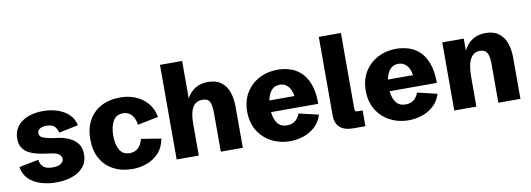

<svg xmlns="http://www.w3.org/2000/svg" viewBox="-58 -1091 4048 1464"><g transform="rotate(-10 1966.0 -359.0)"><path d="M281.7 13.2Q220.7 13.2 165.5 -3.4Q110.4 -20 72.3 -56.2Q34.2 -92.3 24.4 -150.9L176.3 -181.2Q180.2 -143.6 203.6 -124Q227.1 -104.5 274.4 -104.5Q319.8 -104.5 339.8 -120.1Q359.9 -135.7 359.9 -156.2Q359.9 -174.3 343.3 -189.7Q326.7 -205.1 282.2 -211.4L240.2 -217.3Q211.4 -221.2 177.7 -228.5Q144 -235.8 113.8 -251.2Q83.5 -266.6 64.5 -294.4Q45.4 -322.3 45.4 -367.2Q45.4 -445.8 107.9 -493.2Q170.4 -540.5 274.9 -540.5Q334.5 -540.5 386.2 -523.4Q438 -506.3 473.4 -472.4Q508.8 -438.5 519 -387.7L369.1 -356.9Q364.3 -380.9 346.7 -403.3Q329.1 -425.8 281.7 -425.8Q247.6 -425.8 229.5 -412.8Q211.4 -399.9 211.4 -379.9Q211.4 -354 239.7 -342.8Q268.1 -331.5 305.7 -325.7L356.4 -318.4Q398.4 -312.5 437.5 -295.4Q476.6 -278.3 501.7 -246.1Q526.9 -213.9 526.9 -161.6Q526.9 -104 494.4 -64.9Q461.9 -25.9 406.5 -6.3Q351.1 13.2 281.7 13.2Z M875.5 13.2Q788.6 13.2 725.3 -20.5Q662.1 -54.2 627.7 -116.5Q593.3 -178.7 593.3 -264.2Q593.3 -349.6 627.4 -411.6Q661.6 -473.6 724.6 -507.1Q787.6 -540.5 874 -540.5Q934.6 -540.5 988.8 -518.8Q1043 -497.1 1081.1 -453.4Q1119.1 -409.7 1131.3 -344.2L971.2 -312Q962.4 -366.2 937 -392.1Q911.6 -418 873.5 -418Q819.3 -418 794.9 -373.8Q770.5 -329.6 770.5 -261.7Q770.5 -194.3 794.7 -151.9Q818.8 -109.4 873.5 -109.4Q910.2 -109.4 936 -131.6Q961.9 -153.8 974.6 -202.1L1128.4 -176.8Q1115.7 -108.9 1076.2 -66.9Q1036.6 -24.9 983.2 -5.9Q929.7 13.2 875.5 13.2Z M1215.3 0V-732.4H1386.7V-442.9Q1412.6 -490.2 1453.6 -515.4Q1494.6 -540.5 1551.3 -540.5Q1614.3 -540.5 1653.3 -511.5Q1692.4 -482.4 1710 -431.9Q1727.5 -381.3 1727.5 -316.9V0H1557.1V-295.9Q1557.1 -359.4 1543 -386.7Q1528.8 -414.1 1488.3 -414.1Q1436 -414.1 1411.4 -372.8Q1386.7 -331.5 1386.7 -248.5V0Z M2092.8 13.2Q2014.6 13.2 1950 -20.5Q1885.3 -54.2 1846.7 -116.7Q1808.1 -179.2 1808.1 -264.6Q1808.1 -349.1 1845.7 -410.9Q1883.3 -472.7 1947.8 -506.6Q2012.2 -540.5 2092.8 -540.5Q2136.7 -540.5 2182.6 -527.3Q2228.5 -514.2 2266.8 -480.2Q2305.2 -446.3 2328.9 -385.7Q2352.5 -325.2 2352.5 -230.5H1986.8Q1992.2 -174.8 2017.3 -142.3Q2042.5 -109.9 2091.3 -109.9Q2125.5 -109.9 2150.9 -127.7Q2176.3 -145.5 2190.9 -184.1L2343.3 -147.9Q2324.7 -89.8 2284.7 -54.4Q2244.6 -19 2194.1 -2.9Q2143.6 13.2 2092.8 13.2ZM2087.9 -424.8Q2045.9 -424.8 2022 -396Q1998 -367.2 1989.7 -320.3H2184.1Q2174.3 -376 2148.7 -400.4Q2123 -424.8 2087.9 -424.8Z M2584 0Q2444.8 0 2444.8 -126V-732.4H2616.2V-149.4Q2616.2 -132.8 2620.6 -127.4Q2625 -122.1 2640.6 -122.1H2676.8V0Z M3010.7 13.2Q2932.6 13.2 2867.9 -20.5Q2803.2 -54.2 2764.6 -116.7Q2726.1 -179.2 2726.1 -264.6Q2726.1 -349.1 2763.7 -410.9Q2801.3 -472.7 2865.7 -506.6Q2930.2 -540.5 3010.7 -540.5Q3054.7 -540.5 3100.6 -527.3Q3146.5 -514.2 3184.8 -480.2Q3223.1 -446.3 3246.8 -385.7Q3270.5 -325.2 3270.5 -230.5H2904.8Q2910.2 -174.8 2935.3 -142.3Q2960.4 -109.9 3009.3 -109.9Q3043.5 -109.9 3068.8 -127.7Q3094.2 -145.5 3108.9 -184.1L3261.2 -147.9Q3242.7 -89.8 3202.6 -54.4Q3162.6 -19 3112.1 -2.9Q3061.5 13.2 3010.7 13.2ZM3005.9 -424.8Q2963.9 -424.8 2939.9 -396Q2916 -367.2 2907.7 -320.3H3102.1Q3092.3 -376 3066.7 -400.4Q3041 -424.8 3005.9 -424.8Z M3364.7 0V-527.3H3531.2V-434.6Q3556.6 -485.8 3599.1 -513.2Q3641.6 -540.5 3700.7 -540.5Q3763.7 -540.5 3802.5 -511.5Q3841.3 -482.4 3859.1 -431.9Q3877 -381.3 3877 -316.9V0H3706.1V-306.6Q3706.1 -359.4 3690.7 -386.7Q3675.3 -414.1 3635.7 -414.1Q3586.4 -414.1 3561.3 -368.9Q3536.1 -323.7 3536.1 -228V0Z"/></g></svg>

Font: Schibsted Grotesk ExtraBold
Style: Regular
Weight: 800
Designer: Bakken & Baeck AS, Henrik Kongsvoll
Foundry: Schibsted ASA
Version: Version 1.100; ttfautohint (v1.8.4.7-5d5b);gftools[0.9.25]